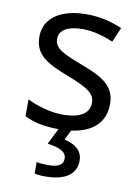

<svg xmlns="http://www.w3.org/2000/svg" viewBox="-88 -605 655 904"><g transform="rotate(10 239.5 -153.0)"><path d="M339 139C339 88 300 64 252 53L275 6C374 -7 434 -59 434 -148C434 -234 375 -269 273 -307C170 -346 135 -364 135 -409C135 -449 174 -474 246 -474C298 -474 348 -459 393 -440L423 -510C373 -532 317 -546 252 -546C132 -546 51 -495 51 -404C51 -316 113 -284 217 -244C322 -204 349 -180 349 -140C349 -92 311 -61 222 -61C159 -61 94 -83 52 -104V-24C92 -2 143 9 215 10L177 86C228 93 268 106 268 141C268 174 242 185 194 185C175 185 153 183 141 180V235C152 238 171 240 191 240C289 240 339 203 339 139Z"/></g></svg>

Font: Noto Sans Gujarati UI
Style: Regular
Weight: 400
Designer: Jelle Bosma - Monotype Design Team, Universal Thirst
Foundry: Monotype Imaging Inc.
Version: Version 2.106